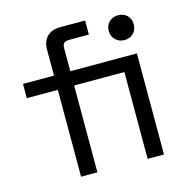

<svg xmlns="http://www.w3.org/2000/svg" viewBox="-104 -798 871 897"><g transform="rotate(-15 331.5 -350.0)"><path d="M179 0V-420H29V-489H179V-614Q179 -654 201.5 -677Q224 -700 266 -700H386V-632H288Q258 -632 258 -602V-489H501V-420H258V0ZM501 0V-489H580V0ZM540 -564Q515 -564 497.5 -581Q480 -598 480 -624Q480 -651 497.5 -667.5Q515 -684 540 -684Q567 -684 584 -667.5Q601 -651 601 -624Q601 -598 584 -581Q567 -564 540 -564Z"/></g></svg>

Font: Space Grotesk
Style: Regular
Weight: 400
Designer: Florian Karsten
Foundry: Florian Karsten
Version: Version 2.000